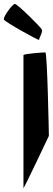

<svg xmlns="http://www.w3.org/2000/svg" viewBox="-42 -976 271 982"><path d="M-22 -876C-16 -863 159 -766 158 -772C157 -780 179 -815 172 -825C166 -838 47 -956 34 -956C22 -956 -28 -888 -22 -876ZM78 -14C78 -6 208 -281 208 -281C208 -288 200 -708 190 -708C179 -708 78 -701 78 -694Z"/></svg>

Font: Ampere
Style: UltCnd
Weight: 400
Version: Version 1